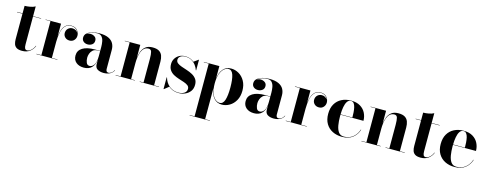

<svg xmlns="http://www.w3.org/2000/svg" viewBox="-28 -1402 6254 2465"><g transform="rotate(15 3099.5 -170.0)"><path d="M361.5 -100.5Q343 -53 302.2 -23Q261.5 7 200.5 7Q152 7 127 -9.2Q102 -25.5 93 -53.2Q84 -81 84 -116V-455.5H11.5V-460H84V-560Q118 -560 158 -567.5Q198 -575 224 -590V-460H331V-455.5H224V-85Q224 -47.5 233 -31.8Q242 -16 262 -16Q286.5 -16 313.5 -38.8Q340.5 -61.5 357 -102Z M390.5 -4.5H456V-455.5H390.5V-460H595.5V-292Q601 -343 616 -383.2Q631 -423.5 659 -446.8Q687 -470 731 -470Q782.5 -470 810.8 -437.2Q839 -404.5 839 -364Q839 -329.5 816 -304Q793 -278.5 756 -278.5Q718 -278.5 695 -301.5Q672 -324.5 672 -356.5Q672 -393.5 695.8 -416.8Q719.5 -440 754.5 -440Q779 -440 798 -428.8Q817 -417.5 827.5 -400.5Q817.5 -427.5 792.8 -446.5Q768 -465.5 731 -465.5Q678.5 -465.5 649 -431.8Q619.5 -398 607.5 -342Q595.5 -286 595.5 -219.5V-4.5H670V0H390.5Z M1102 -252.5H1171.5V-304.5Q1171.5 -340.5 1165 -376.8Q1158.5 -413 1138.5 -437Q1118.5 -461 1078.5 -461Q1044.5 -461 1005 -449.8Q965.5 -438.5 942 -413.5Q964.5 -431 994.5 -431Q1027.5 -431 1052 -413.5Q1076.5 -396 1076.5 -363Q1076.5 -327.5 1051.5 -309.2Q1026.5 -291 994.5 -291Q960.5 -291 937.8 -309.8Q915 -328.5 915 -361Q915 -398.5 943.2 -422Q971.5 -445.5 1014.8 -456.8Q1058 -468 1103.5 -468Q1179.5 -468 1225.2 -446.5Q1271 -425 1291.2 -388.2Q1311.5 -351.5 1311.5 -304.5V-48.5Q1311.5 -32 1319.5 -20.2Q1327.5 -8.5 1347.5 -8.5Q1361.5 -8.5 1382.5 -21.8Q1403.5 -35 1417 -63.5L1420 -61Q1405 -27 1369.2 -8.5Q1333.5 10 1286 10Q1237.5 10 1204.5 -9.5Q1171.5 -29 1171.5 -77.5V-130Q1162 -63.5 1124.5 -26.8Q1087 10 1022.5 10Q958 10 919 -23.2Q880 -56.5 880 -113.5Q880 -180.5 937.8 -216.5Q995.5 -252.5 1102 -252.5ZM1089 -30.5Q1122.5 -30.5 1147 -66.8Q1171.5 -103 1171.5 -180.5V-248.5H1136Q1098 -248.5 1075.2 -228.2Q1052.5 -208 1042.5 -179.5Q1032.5 -151 1032.5 -126Q1032.5 -90.5 1044.8 -60.5Q1057 -30.5 1089 -30.5Z M1443.5 -4.5H1509V-455.5H1443.5V-460H1648.5V-291.5Q1654 -335 1670 -376Q1686 -417 1720 -443.5Q1754 -470 1812 -470Q1868 -470 1898.8 -450.5Q1929.5 -431 1941.8 -396.8Q1954 -362.5 1954 -319V-4.5H2019.5V0H1763.5V-4.5H1814V-316.5Q1814 -379.5 1805.5 -410.5Q1797 -441.5 1765.5 -441.5Q1729.5 -441.5 1706.5 -420.5Q1683.5 -399.5 1671 -366Q1658.5 -332.5 1653.5 -294.8Q1648.5 -257 1648.5 -223V-4.5H1699V0H1443.5Z M2088 10H2083.5V-145.5H2088Q2107 -77 2157.5 -36Q2208 5 2277 5Q2325 5 2355.8 -15Q2386.5 -35 2386.5 -72.5Q2386.5 -100.5 2365.2 -116.8Q2344 -133 2310.8 -144.2Q2277.5 -155.5 2240 -167.2Q2202.5 -179 2169.2 -197.2Q2136 -215.5 2114.8 -246Q2093.5 -276.5 2093.5 -325.5Q2093.5 -365 2112.5 -397.5Q2131.5 -430 2166 -449.5Q2200.5 -469 2248 -469Q2283.5 -469 2312 -457.5Q2340.5 -446 2362.5 -427.5L2422 -470H2426V-330H2421.5Q2411.5 -362 2388.8 -393Q2366 -424 2331 -444.2Q2296 -464.5 2248.5 -464.5Q2206.5 -464.5 2182.2 -446Q2158 -427.5 2158 -399.5Q2158 -372 2179.8 -355.5Q2201.5 -339 2236 -327Q2270.5 -315 2309.2 -302.5Q2348 -290 2382.5 -271.5Q2417 -253 2439 -223.2Q2461 -193.5 2461 -146.5Q2461 -94.5 2435 -59.8Q2409 -25 2367.8 -7.5Q2326.5 10 2280.5 10Q2241 10 2207.8 -2.5Q2174.5 -15 2148.5 -38Z M2494 245.5H2559.5V-455.5H2494V-460H2699.5V-295Q2710.5 -378 2750.5 -423.5Q2790.5 -469 2856 -469Q2910 -469 2958.5 -440.5Q3007 -412 3037.2 -358.5Q3067.5 -305 3067.5 -230Q3067.5 -155 3037.2 -101.2Q3007 -47.5 2958.5 -18.8Q2910 10 2856 10Q2790.5 10 2750.5 -36Q2710.5 -82 2699.5 -165V245.5H2764.5V250H2494ZM2699.5 -230Q2699.5 -154.5 2717.8 -104.2Q2736 -54 2764.8 -29.2Q2793.5 -4.5 2825 -4.5Q2869 -4.5 2888.2 -63.2Q2907.5 -122 2907.5 -230Q2907.5 -338 2888.2 -396.2Q2869 -454.5 2825 -454.5Q2793.5 -454.5 2764.8 -430Q2736 -405.5 2717.8 -355.5Q2699.5 -305.5 2699.5 -230Z M3363.5 -252.5H3433V-304.5Q3433 -340.5 3426.5 -376.8Q3420 -413 3400 -437Q3380 -461 3340 -461Q3306 -461 3266.5 -449.8Q3227 -438.5 3203.5 -413.5Q3226 -431 3256 -431Q3289 -431 3313.5 -413.5Q3338 -396 3338 -363Q3338 -327.5 3313 -309.2Q3288 -291 3256 -291Q3222 -291 3199.2 -309.8Q3176.5 -328.5 3176.5 -361Q3176.5 -398.5 3204.8 -422Q3233 -445.5 3276.2 -456.8Q3319.5 -468 3365 -468Q3441 -468 3486.8 -446.5Q3532.5 -425 3552.8 -388.2Q3573 -351.5 3573 -304.5V-48.5Q3573 -32 3581 -20.2Q3589 -8.5 3609 -8.5Q3623 -8.5 3644 -21.8Q3665 -35 3678.5 -63.5L3681.5 -61Q3666.5 -27 3630.8 -8.5Q3595 10 3547.5 10Q3499 10 3466 -9.5Q3433 -29 3433 -77.5V-130Q3423.5 -63.5 3386 -26.8Q3348.5 10 3284 10Q3219.5 10 3180.5 -23.2Q3141.5 -56.5 3141.5 -113.5Q3141.5 -180.5 3199.2 -216.5Q3257 -252.5 3363.5 -252.5ZM3350.5 -30.5Q3384 -30.5 3408.5 -66.8Q3433 -103 3433 -180.5V-248.5H3397.5Q3359.5 -248.5 3336.8 -228.2Q3314 -208 3304 -179.5Q3294 -151 3294 -126Q3294 -90.5 3306.2 -60.5Q3318.5 -30.5 3350.5 -30.5Z M3705 -4.5H3770.5V-455.5H3705V-460H3910V-292Q3915.5 -343 3930.5 -383.2Q3945.5 -423.5 3973.5 -446.8Q4001.5 -470 4045.5 -470Q4097 -470 4125.2 -437.2Q4153.5 -404.5 4153.5 -364Q4153.5 -329.5 4130.5 -304Q4107.5 -278.5 4070.5 -278.5Q4032.5 -278.5 4009.5 -301.5Q3986.5 -324.5 3986.5 -356.5Q3986.5 -393.5 4010.2 -416.8Q4034 -440 4069 -440Q4093.5 -440 4112.5 -428.8Q4131.5 -417.5 4142 -400.5Q4132 -427.5 4107.2 -446.5Q4082.5 -465.5 4045.5 -465.5Q3993 -465.5 3963.5 -431.8Q3934 -398 3922 -342Q3910 -286 3910 -219.5V-4.5H3984.5V0H3705Z M4670 -142Q4650.5 -77 4597 -33.5Q4543.5 10 4453 10Q4382.5 10 4327 -17.8Q4271.5 -45.5 4239.5 -99Q4207.5 -152.5 4207.5 -230Q4207.5 -307.5 4238.8 -361Q4270 -414.5 4324.5 -442.2Q4379 -470 4449.5 -470Q4524 -470 4572.5 -440.2Q4621 -410.5 4644.8 -362.5Q4668.5 -314.5 4668.5 -260H4363Q4362.5 -250 4362.5 -240Q4362.5 -175.5 4371.8 -120.8Q4381 -66 4405.5 -32.5Q4430 1 4477 1Q4548 1 4597.2 -39.8Q4646.5 -80.5 4665 -142ZM4449.5 -465.5Q4417.5 -465.5 4399 -437Q4380.5 -408.5 4372.2 -362.8Q4364 -317 4363 -264.5H4520Q4520 -297 4517.8 -332Q4515.5 -367 4508.5 -397.5Q4501.5 -428 4487.5 -446.8Q4473.5 -465.5 4449.5 -465.5Z M4710.5 -4.5H4776V-455.5H4710.5V-460H4915.5V-291.5Q4921 -335 4937 -376Q4953 -417 4987 -443.5Q5021 -470 5079 -470Q5135 -470 5165.8 -450.5Q5196.5 -431 5208.8 -396.8Q5221 -362.5 5221 -319V-4.5H5286.5V0H5030.5V-4.5H5081V-316.5Q5081 -379.5 5072.5 -410.5Q5064 -441.5 5032.5 -441.5Q4996.5 -441.5 4973.5 -420.5Q4950.5 -399.5 4938 -366Q4925.5 -332.5 4920.5 -294.8Q4915.5 -257 4915.5 -223V-4.5H4966V0H4710.5Z M5659 -100.5Q5640.5 -53 5599.8 -23Q5559 7 5498 7Q5449.5 7 5424.5 -9.2Q5399.5 -25.5 5390.5 -53.2Q5381.5 -81 5381.5 -116V-455.5H5309V-460H5381.5V-560Q5415.5 -560 5455.5 -567.5Q5495.5 -575 5521.5 -590V-460H5628.5V-455.5H5521.5V-85Q5521.5 -47.5 5530.5 -31.8Q5539.5 -16 5559.5 -16Q5584 -16 5611 -38.8Q5638 -61.5 5654.5 -102Z M6165.5 -142Q6146 -77 6092.5 -33.5Q6039 10 5948.5 10Q5878 10 5822.5 -17.8Q5767 -45.5 5735 -99Q5703 -152.5 5703 -230Q5703 -307.5 5734.2 -361Q5765.5 -414.5 5820 -442.2Q5874.5 -470 5945 -470Q6019.5 -470 6068 -440.2Q6116.5 -410.5 6140.2 -362.5Q6164 -314.5 6164 -260H5858.5Q5858 -250 5858 -240Q5858 -175.5 5867.2 -120.8Q5876.5 -66 5901 -32.5Q5925.5 1 5972.5 1Q6043.5 1 6092.8 -39.8Q6142 -80.5 6160.5 -142ZM5945 -465.5Q5913 -465.5 5894.5 -437Q5876 -408.5 5867.8 -362.8Q5859.5 -317 5858.5 -264.5H6015.5Q6015.5 -297 6013.2 -332Q6011 -367 6004 -397.5Q5997 -428 5983 -446.8Q5969 -465.5 5945 -465.5Z"/></g></svg>

Font: Bodoni* 36pt
Style: Bold
Weight: 700
Version: Version 2.3